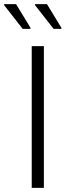

<svg xmlns="http://www.w3.org/2000/svg" viewBox="-61 -912 326 932"><path d="M93 -688H152V0H93ZM87 -772H49L-41 -887V-892H17L87 -777ZM237 -772H199L109 -887V-892H167L237 -777Z"/></svg>

Font: Saira SemiCondensed Light
Style: Regular
Weight: 300
Width: 4
Designer: Hector Gatti with collaboration of the Omnibus-Type team
Foundry: Omnibus-Type
Version: Version 0.072; ttfautohint (v1.8)